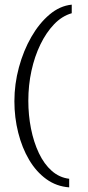

<svg xmlns="http://www.w3.org/2000/svg" viewBox="-20 -686 381 827"><path d="M278 121Q223 117 179.5 85.5Q136 54 105.5 2.5Q75 -49 58.5 -114.5Q42 -180 42 -250Q42 -324 61.5 -396Q81 -468 115 -527Q149 -586 193.5 -623.5Q238 -661 289 -666V-629Q247 -617 213 -581.5Q179 -546 154 -494.5Q129 -443 115.5 -381Q102 -319 102 -252Q102 -190 113.5 -132Q125 -74 147.5 -26.5Q170 21 203 50Q236 79 278 84Z"/></svg>

Font: Alumni Sans
Style: Regular
Weight: 400
Designer: Robert E. Leuschke
Foundry: Robert E. Leuschke
Version: Version 1.018